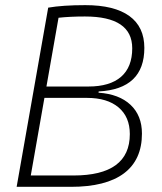

<svg xmlns="http://www.w3.org/2000/svg" viewBox="-20 -723 626 743"><path d="M44.4 0 166.5 -693.4Q222.7 -703.1 310.1 -703.1Q422.4 -703.1 480.5 -661.1Q538.6 -619.1 538.6 -537.6Q538.6 -378.4 361.8 -369.1L361.3 -364.3Q440.9 -358.9 485.1 -317.4Q529.3 -275.9 529.3 -206.1Q529.3 -104.5 459.7 -52.2Q390.1 0 254.4 0ZM99.1 -43.9H264.2Q482.4 -43.9 482.4 -204.1Q482.4 -270.5 438.7 -307.4Q395 -344.2 316.4 -344.2H151.9ZM159.7 -388.2H322.3Q405.3 -388.2 448.5 -425.8Q491.7 -463.4 491.7 -536.1Q491.7 -659.2 308.6 -659.2Q251 -659.2 206.5 -654.3Z"/></svg>

Font: Cascadia Mono PL ExtraLight
Style: Italic
Weight: 200
Italic angle: -10°
Monospace: yes
Designer: Aaron Bell
Foundry: Saja Typeworks
Version: Version 2404.023; ttfautohint (v1.8.4)